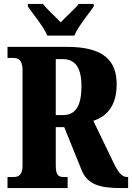

<svg xmlns="http://www.w3.org/2000/svg" viewBox="-20 -951 668 971"><path d="M219 -771H356C374 -816 428 -880 454 -918V-931H378C360 -907 312 -865 287 -838C262 -865 215 -907 197 -931H121V-918C147 -880 201 -816 219 -771ZM18 0H322V-56H302C278 -56 262 -62 262 -114V-308H305L393 -90C423 -15 492 0 589 0H628V-56H622C595 -56 576 -81 548 -141L452 -340C516 -361 570 -411 570 -525C570 -643 506 -714 319 -714H18V-658H50C66 -658 94 -651 94 -599V-114C94 -62 70 -56 50 -56H18ZM299 -369H262V-652H297C359 -652 392 -611 392 -515C392 -419 364 -369 299 -369Z"/></svg>

Font: Noto Serif Georgian ExtraCondensed Black
Style: Regular
Weight: 900
Width: 2
Designer: Monotype Design Team, Akaki Razmadze
Foundry: Google LLC
Version: Version 2.003